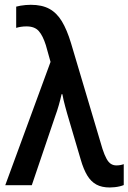

<svg xmlns="http://www.w3.org/2000/svg" viewBox="-20 -787 546 816"><path d="M2.4 0 194.8 -523.9 174.8 -595.2Q162.1 -635.3 144.8 -655Q127.4 -674.8 92.8 -674.8Q80.1 -674.8 69.1 -673.1Q58.1 -671.4 48.8 -668.5V-758.8Q57.1 -761.2 67.4 -762.9Q77.6 -764.6 88.9 -765.6Q100.1 -766.6 110.8 -766.6Q158.2 -766.6 189.7 -749.5Q221.2 -732.4 242.9 -696.5Q264.6 -660.6 281.7 -604L415.5 -154.3Q424.3 -127.4 432.9 -112.1Q441.4 -96.7 451.7 -90.3Q461.9 -84 474.6 -84Q482.9 -84 491.2 -85.4Q499.5 -86.9 505.9 -89.4V-0.5Q499 2.4 489 4.9Q479 7.3 468 8.5Q457 9.8 446.3 9.8Q412.6 9.8 389.6 -2.7Q366.7 -15.1 350.8 -41.3Q335 -67.4 323.2 -108.4L273.9 -275.4Q269.5 -289.6 265.4 -304.4Q261.2 -319.3 257.3 -333.7Q253.4 -348.1 250.2 -361.6Q247.1 -375 245.1 -386.7H241.7Q236.8 -363.8 229.7 -339.4Q222.7 -314.9 214.4 -292.5L115.2 0Z"/></svg>

Font: Open Sans SemiCondensed SemiBold
Style: Regular
Weight: 600
Width: 4
Designer: Monotype Design Team
Foundry: Monotype Imaging Inc.
Version: Version 3.000